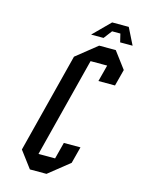

<svg xmlns="http://www.w3.org/2000/svg" viewBox="-119 -861 690 931"><g transform="rotate(15 225.5 -396.0)"><path d="M229.2 -83.3 250.8 -166.7H334.2L312.5 -83.3L208.3 0H125L62.5 -83.3L190 -583.3L294.2 -666.7H377.5L440 -583.3L418.3 -500H335L356.7 -583.3H273.3L145.8 -83.3ZM409.2 -791.7 450.8 -708.3H388.3L378.3 -750H336.7L305 -708.3H242.5L325.8 -791.7Z"/></g></svg>

Font: Yulong
Style: Italic
Weight: 400
Italic angle: -14.25°
Designer: GGBotNet
Foundry: f0n7.com
Version: 1.00